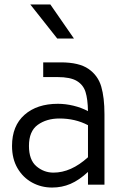

<svg xmlns="http://www.w3.org/2000/svg" viewBox="-20 -829 554 862"><path d="M34 0ZM449 -316V0H375V-57Q335 -20 296.5 -3.5Q258 13 214 13Q165 13 124 -9.5Q83 -32 58.5 -74Q34 -116 34 -174Q34 -264 90 -313.5Q146 -363 240 -363Q274 -363 309.5 -354.5Q345 -346 375 -330Q374 -384 364 -416Q354 -448 325 -465.5Q296 -483 238 -483H174V-549H253Q335 -549 377.5 -519.5Q420 -490 434.5 -440.5Q449 -391 449 -316ZM375 -123V-267Q318 -297 247 -297Q189 -297 149.5 -268.5Q110 -240 110 -174Q110 -111 143.5 -82.5Q177 -54 220 -54Q299 -54 375 -123ZM116 -809H206L312 -656H237Z"/></svg>

Font: Biryani Light
Style: Regular
Weight: 300
Designer: Dan Reynolds and Mathieu Réguer
Foundry: Dan Reynolds and Mathieu Réguer
Version: Version 1.004; ttfautohint (v1.1) -l 5 -r 5 -G 72 -x 0 -D la